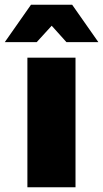

<svg xmlns="http://www.w3.org/2000/svg" viewBox="-54 -786 433 806"><path d="M61 -544H263V0H61ZM359 -609H225L163 -678L100 -609H-34L76 -766H249Z"/></svg>

Font: Gontserrat ExtraBold
Style: Regular
Weight: 800
Designer: Julieta Ulanovsky
Foundry: Julieta Ulanovsky
Version: Version 6.001